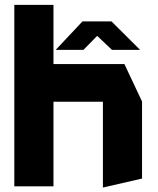

<svg xmlns="http://www.w3.org/2000/svg" viewBox="-20 -790 669 814"><path d="M40.7 0V-769.5H206.7V0ZM416.3 4.9V-358.7H582.2V-33L417.3 4.9ZM206.7 -358.7V-518.5H507.4L582.2 -359.7V-358.7ZM454.6 -578.5 348.9 -679 452.5 -699.4 573.1 -579.5V-578.5ZM217.1 -578.5V-579.5L329.7 -699.4H452.1L333.7 -578.5Z"/></svg>

Font: Foldit Thin
Style: Regular
Weight: 100
Designer: Sophia Tai
Foundry: Sophia Tai
Version: Version 1.003